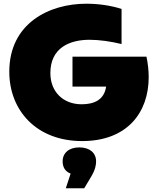

<svg xmlns="http://www.w3.org/2000/svg" viewBox="-20 -743 850 1033"><path d="M422 16C663 16 780 -136 780 -328C780 -364 776 -400 768 -438H370V-277H551C540 -203 483 -182 419 -182C320 -182 251 -249 251 -350C251 -486 355 -529 462 -529C515 -529 577 -520 634 -506V-695C577 -713 512 -723 444 -723C245 -723 30 -618 30 -357C30 -149 176 16 422 16ZM334 270H433L472 205C493 169 497 144 497 125C497 80 463 50 407 50C351 50 317 80 317 125C317 157 331 180 360 191Z"/></svg>

Font: Chess Sans Black
Style: Regular
Weight: 900
Designer: Wolf Bōese
Foundry: Wolf Bōese
Version: Version 7.223;Glyphs 3.3 (3306)